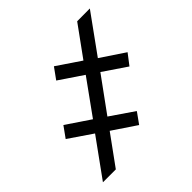

<svg xmlns="http://www.w3.org/2000/svg" viewBox="-170 -803 952 952"><g transform="rotate(-45 305.5 -327.5)"><path d="M273.4 -214.8 396 -130.9 355 -73.7 231.4 -156.7 117.7 0H27.3L170.9 -198.7L48.3 -282.2L89.4 -339.4L213.4 -255.9L343.8 -437L220.2 -520.5L262.2 -578.6L385.7 -495.1L501.5 -654.8L590.8 -655.3L444.8 -453.1L569.8 -369.6L526.4 -313L404.8 -395.5Z"/></g></svg>

Font: Roboto Medium
Style: Italic
Weight: 500
Italic angle: -12°
Designer: Google
Version: Version 2.134; 2016